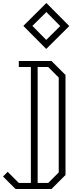

<svg xmlns="http://www.w3.org/2000/svg" viewBox="-80 -1005 560 1275"><path d="M227 -680 75 -833 228 -985 380 -832ZM135 -833 227 -740 320 -832 228 -925ZM262 -600 355 -507V157L262 250H23L-60 167L-29 136L45 210H125V-560H45V-600ZM310 -490 240 -560H170V210H240L310 140Z"/></svg>

Font: Kumar One Outline
Style: Regular
Weight: 400
Designer: Parimal Parmar
Foundry: Indian Type Foundry
Version: Version 1.000;PS 1.000;hotconv 1.0.88;makeotf.lib2.5.647800